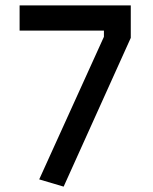

<svg xmlns="http://www.w3.org/2000/svg" viewBox="-20 -681 570 715"><path d="M53 -567V-661H467V-540L217 14L126 -13L367 -544V-567Z"/></svg>

Font: TitilliumText22L Lt
Style: Medium
Weight: 500
Designer: Campivisivi
Foundry: Campivisivi
Version: 1.000